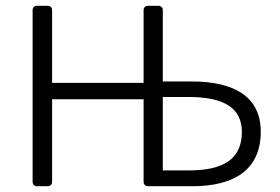

<svg xmlns="http://www.w3.org/2000/svg" viewBox="-20 -644 968 664"><path d="M642.6 -362.3H543V-608.4C543 -618.2 537.1 -624 527.3 -624H492.2C482.4 -624 476.6 -618.2 476.6 -608.4V-357.4H160.2V-608.4C160.2 -618.2 154.3 -624 144.5 -624H108.4C98.6 -624 92.8 -618.2 92.8 -608.4V-15.6C92.8 -5.9 98.6 0 108.4 0H144.5C154.3 0 160.2 -5.9 160.2 -15.6V-300.8H476.6V-15.6C476.6 -5.9 482.4 0 492.2 0H645.5C792 0 881.8 -58.6 881.8 -188.5C881.8 -311.5 787.1 -362.3 642.6 -362.3ZM633.8 -54.7H543V-308.6H630.9C753.9 -308.6 816.4 -271.5 816.4 -187.5C816.4 -94.7 753.9 -54.7 633.8 -54.7Z"/></svg>

Font: Ed Sans Neue Light
Style: Regular
Weight: 300
Designer: Stephen Hutchings
Version: Version 1.004;PS 001.004;hotconv 1.0.88;makeotf.lib2.5.64775